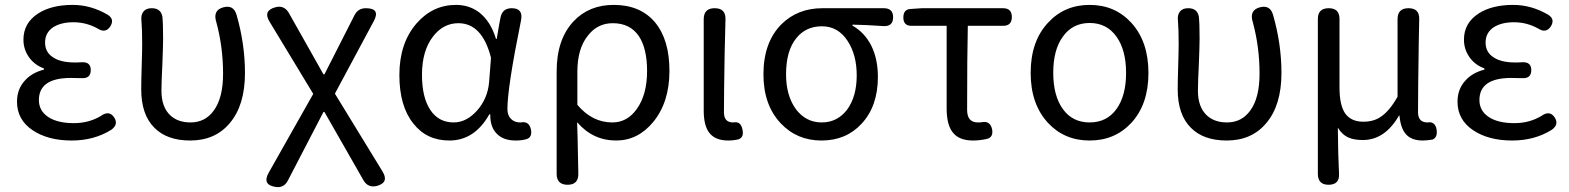

<svg xmlns="http://www.w3.org/2000/svg" viewBox="-20 -564 6441 788"><path d="M274.4 12.7Q175.8 12.7 112.8 -30.3Q49.8 -73.2 49.8 -146.5Q49.8 -199.2 83 -234.4Q111.3 -265.6 160.2 -278.3V-283.2Q120.1 -297.9 97.7 -331.1Q76.2 -362.3 76.2 -401.4Q76.2 -469.7 136.7 -508.8Q191.4 -543.9 278.3 -543.9Q353.5 -543.9 422.9 -502.9Q450.2 -485.4 433.6 -457Q414.1 -425.8 381.8 -446.3Q335 -472.7 281.2 -472.7Q230.5 -472.7 198.2 -452.1Q165 -429.7 165 -389.6Q165 -351.6 194.3 -331.1Q225.6 -307.6 287.1 -307.6Q305.7 -307.6 315.4 -308.6Q352.5 -310.5 352.5 -276.4Q352.5 -241.2 315.4 -243.2Q299.8 -244.1 270.5 -244.1Q139.6 -244.1 139.6 -153.3Q139.6 -109.4 177.7 -84Q215.8 -58.6 283.2 -58.6Q344.7 -58.6 393.6 -87.9Q428.7 -113.3 449.2 -81.1Q466.8 -52.7 436.5 -31.2Q366.2 12.7 274.4 12.7Z M760.7 12.7Q665 12.7 613.3 -40Q559.6 -93.8 559.6 -197.3Q559.6 -228.5 561.5 -291Q563.5 -353.5 563.5 -384.8Q563.5 -444.3 560.5 -478.5Q557.6 -502 568.4 -516.1Q579.1 -530.3 602.5 -530.3Q640.6 -530.3 646.5 -495.1Q649.4 -467.8 649.4 -406.2Q649.4 -377 646.5 -303.7Q642.6 -224.6 642.6 -191.4Q642.6 -125 678.7 -90.8Q710 -61.5 761.7 -61.5Q822.3 -61.5 857.4 -110.4Q895.5 -162.1 895.5 -261.7Q895.5 -370.1 868.2 -471.7Q851.6 -522.5 897.5 -534.2Q939.5 -544.9 951.2 -502Q985.4 -382.8 985.4 -264.6Q985.4 -131.8 922.9 -58.6Q863.3 12.7 760.7 12.7Z M1110.4 203.1Q1054.7 194.3 1083 144.5L1160.2 7.8L1265.6 -178.7L1085.9 -475.6Q1058.6 -520.5 1110.4 -534.2Q1145.5 -543.9 1165 -511.7L1307.6 -258.8H1311.5L1434.6 -501Q1449.2 -530.3 1481.4 -530.3Q1543 -530.3 1513.7 -476.6L1354.5 -179.7L1549.8 139.6Q1578.1 185.5 1526.4 199.2Q1490.2 208 1471.7 175.8L1311.5 -104.5H1307.6L1162.1 175.8Q1145.5 209 1110.4 203.1Z M1824.2 12.7Q1731.4 12.7 1676.8 -56.6Q1619.1 -127.9 1619.1 -255.9Q1619.1 -386.7 1689.5 -467.8Q1755.9 -543.9 1851.6 -543.9Q1906.2 -543.9 1947.3 -512.7Q1994.1 -475.6 2015.6 -404.3H2018.6L2029.3 -466.8L2034.2 -492.2Q2042 -530.3 2080.1 -530.3Q2128.9 -530.3 2118.2 -479.5Q2062.5 -205.1 2062.5 -116.2Q2062.5 -89.8 2078.1 -75.2Q2091.8 -61.5 2115.2 -61.5Q2116.2 -61.5 2117.2 -61.5Q2151.4 -68.4 2159.2 -32.2Q2165 -1 2141.6 6.8Q2123 12.7 2096.7 12.7Q2046.9 12.7 2020.5 -13.7Q1991.2 -41 1992.2 -94.7H1988.3Q1927.7 12.7 1824.2 12.7ZM1841.8 -61.5Q1894.5 -61.5 1938 -110.4Q1981.4 -159.2 1987.3 -226.6L1991.2 -276.4L1995.1 -327.1Q1959 -468.8 1861.3 -468.8Q1799.8 -468.8 1757.8 -415Q1711.9 -356.4 1711.9 -256.8Q1711.9 -164.1 1746.1 -112.8Q1780.3 -61.5 1841.8 -61.5Z M2309.6 194.3Q2264.6 194.3 2264.6 149.4V-38.1V-271.5Q2264.6 -402.3 2334 -476.6Q2397.5 -543.9 2499 -543.9Q2608.4 -543.9 2668.9 -471.7Q2727.5 -400.4 2727.5 -273.4Q2727.5 -143.6 2660.2 -62.5Q2597.7 12.7 2508.8 12.7Q2413.1 12.7 2348.6 -62.5Q2349.6 -39.1 2350.6 2.9Q2352.5 96.7 2353.5 146.5Q2355.5 194.3 2309.6 194.3ZM2493.2 -61.5Q2554.7 -61.5 2593.8 -117.2Q2635.7 -175.8 2635.7 -272.5Q2635.7 -364.3 2602.5 -415Q2566.4 -468.8 2495.1 -468.8Q2432.6 -468.8 2393.6 -418.9Q2349.6 -365.2 2349.6 -269.5V-201.2V-133.8Q2410.2 -61.5 2493.2 -61.5Z M2968.8 12.7Q2915 12.7 2890.6 -19.5Q2868.2 -48.8 2868.2 -110.4V-320.3V-485.4Q2868.2 -530.3 2913.1 -530.3Q2959 -530.3 2957.5 -484.4Q2956.1 -438.5 2954.1 -346.7Q2951.2 -177.7 2951.2 -103.5Q2951.2 -61.5 2988.3 -61.5Q2989.3 -61.5 2990.2 -61.5Q3020.5 -67.4 3027.3 -32.2Q3034.2 0 3010.7 7.8Q2991.2 12.7 2968.8 12.7Z M3351.6 12.7Q3251 12.7 3184.6 -57.6Q3113.3 -132.8 3113.3 -258.8Q3113.3 -390.6 3187.5 -464.8Q3253.9 -530.3 3355.5 -530.3H3500H3607.4Q3645.5 -530.3 3645.5 -493.2Q3645.5 -454.1 3604.5 -457Q3537.1 -461.9 3478.5 -462.9V-459Q3528.3 -430.7 3555.7 -377Q3583 -322.3 3583 -248Q3583 -127.9 3515.6 -55.7Q3452.1 12.7 3351.6 12.7ZM3352.5 -61.5Q3416 -61.5 3456.1 -113.3Q3496.1 -167 3496.1 -254.9Q3496.1 -338.9 3459 -395.5Q3419.9 -456.1 3353.5 -456.1Q3287.1 -456.1 3248 -407.2Q3206.1 -355.5 3206.1 -258.8Q3206.1 -170.9 3247.1 -115.2Q3288.1 -61.5 3352.5 -61.5Z M3973.6 12.7Q3915 12.7 3889.6 -21.5Q3865.2 -52.7 3865.2 -119.1V-458H3720.7Q3687.5 -458 3687.5 -492.2Q3687.5 -526.4 3718.8 -527.3L3763.7 -530.3H3948.2H4096.7Q4132.8 -530.3 4132.8 -494.1Q4132.8 -458 4096.7 -458H3952.1Q3949.2 -337.9 3949.2 -113.3Q3949.2 -61.5 3993.2 -61.5Q4004.9 -61.5 4009.8 -62.5Q4043.9 -69.3 4051.8 -33.2Q4057.6 -1 4031.2 5.9Q4002 12.7 3973.6 12.7Z M4452.1 12.7Q4348.6 12.7 4281.2 -59.6Q4210 -136.7 4210 -264.6Q4210 -394.5 4281.2 -470.7Q4348.6 -543.9 4452.1 -543.9Q4555.7 -543.9 4623 -470.7Q4693.4 -393.6 4693.4 -264.6Q4693.4 -135.7 4623 -59.6Q4555.7 12.7 4452.1 12.7ZM4452.1 -61.5Q4522.5 -61.5 4562 -116.2Q4601.6 -170.9 4601.6 -264.6Q4601.6 -358.4 4562.5 -413.1Q4522.5 -469.7 4452.1 -469.7Q4381.8 -469.7 4341.8 -413.1Q4302.7 -359.4 4302.7 -265.1Q4302.7 -170.9 4342.3 -116.2Q4381.8 -61.5 4452.1 -61.5Z M5014.6 12.7Q4918.9 12.7 4867.2 -40Q4813.5 -93.8 4813.5 -197.3Q4813.5 -228.5 4815.4 -291Q4817.4 -353.5 4817.4 -384.8Q4817.4 -444.3 4814.5 -478.5Q4811.5 -502 4822.3 -516.1Q4833 -530.3 4856.4 -530.3Q4894.5 -530.3 4900.4 -495.1Q4903.3 -467.8 4903.3 -406.2Q4903.3 -377 4900.4 -303.7Q4896.5 -224.6 4896.5 -191.4Q4896.5 -125 4932.6 -90.8Q4963.9 -61.5 5015.6 -61.5Q5076.2 -61.5 5111.3 -110.4Q5149.4 -162.1 5149.4 -261.7Q5149.4 -370.1 5122.1 -471.7Q5105.5 -522.5 5151.4 -534.2Q5193.4 -544.9 5205.1 -502Q5239.3 -382.8 5239.3 -264.6Q5239.3 -131.8 5176.8 -58.6Q5117.2 12.7 5014.6 12.7Z M5432.6 194.3Q5388.7 194.3 5388.7 149.4V-168V-486.3Q5388.7 -530.3 5433.6 -530.3Q5477.5 -530.3 5477.5 -486.3V-205.1Q5477.5 -133.8 5500 -99.6Q5524.4 -64.5 5575.2 -64.5Q5616.2 -64.5 5644.5 -83Q5681.6 -106.4 5715.8 -167V-485.4Q5715.8 -530.3 5760.7 -530.3Q5806.6 -530.3 5804.7 -484.4Q5803.7 -450.2 5802.7 -382.8Q5799.8 -188.5 5799.8 -103.5Q5799.8 -61.5 5838.9 -61.5Q5839.8 -61.5 5840.8 -61.5Q5854.5 -64.5 5864.3 -56.2Q5874 -47.9 5876 -32.2Q5880.9 0 5859.4 8.8Q5835.9 12.7 5819.3 12.7Q5774.4 12.7 5751.5 -11.7Q5728.5 -36.1 5723.6 -89.8H5721.7Q5664.1 10.7 5573.2 10.7Q5538.1 10.7 5515.6 1Q5488.3 -10.7 5470.7 -40Q5471.7 78.1 5475.6 148.4Q5478.5 194.3 5432.6 194.3Z M6186.5 12.7Q6087.9 12.7 6024.9 -30.3Q5961.9 -73.2 5961.9 -146.5Q5961.9 -199.2 5995.1 -234.4Q6023.4 -265.6 6072.3 -278.3V-283.2Q6032.2 -297.9 6009.8 -331.1Q5988.3 -362.3 5988.3 -401.4Q5988.3 -469.7 6048.8 -508.8Q6103.5 -543.9 6190.4 -543.9Q6265.6 -543.9 6335 -502.9Q6362.3 -485.4 6345.7 -457Q6326.2 -425.8 6293.9 -446.3Q6247.1 -472.7 6193.4 -472.7Q6142.6 -472.7 6110.4 -452.1Q6077.1 -429.7 6077.1 -389.6Q6077.1 -351.6 6106.4 -331.1Q6137.7 -307.6 6199.2 -307.6Q6217.8 -307.6 6227.5 -308.6Q6264.6 -310.5 6264.6 -276.4Q6264.6 -241.2 6227.5 -243.2Q6211.9 -244.1 6182.6 -244.1Q6051.8 -244.1 6051.8 -153.3Q6051.8 -109.4 6089.8 -84Q6127.9 -58.6 6195.3 -58.6Q6256.8 -58.6 6305.7 -87.9Q6340.8 -113.3 6361.3 -81.1Q6378.9 -52.7 6348.6 -31.2Q6278.3 12.7 6186.5 12.7Z"/></svg>

Font: Bpmf GenSen Rounded R
Style: R
Weight: 400
Foundry: But Ko
Version: Version 1.320